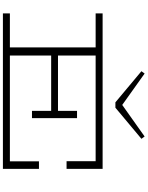

<svg xmlns="http://www.w3.org/2000/svg" viewBox="133 -1148 1015 1321"><g transform="rotate(90 640.5 -487.5)"><path d="M1089 -438V-638H362V-379H743V-510H793V-200H743V-332H362V-48H1090V-248H1142V0H72V-48H306V-638H72V-686H1142V-438ZM935 -953 721 -774H684L470 -953L486 -975L702 -821L919 -975Z"/></g></svg>

Font: BioRhyme Expanded Light
Style: Regular
Weight: 300
Width: 7
Designer: Aoife Mooney
Foundry: Aoife Mooney Type
Version: Version 1.001